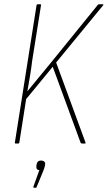

<svg xmlns="http://www.w3.org/2000/svg" viewBox="-20 -675 506 903"><path d="M54 0Q49 0 50 -5L152 -651Q153 -655 158 -655H169Q174 -655 173 -651L131 -387Q127 -352 121 -317Q115 -282 109 -247H110Q136 -279 162.5 -311Q189 -343 216 -376L440 -652Q442 -655 446 -655H463Q465 -655 466 -654Q467 -653 465 -650L244 -381L382 -5Q383 -2 382.5 -1Q382 0 379 0H365Q361 0 359 -4L228 -361L103 -209L71 -5Q70 0 65 0ZM140 208Q136 208 137 203L165 125Q158 125 154 120.5Q150 116 151 106L152 99Q155 80 173 80Q182 80 188 85Q194 90 192 100L191 106Q190 111 188 116.5Q186 122 183 130L153 203Q152 208 149 208Z"/></svg>

Font: Sofia Sans Condensed Thin
Style: Italic
Weight: 250
Italic angle: -9°
Version: Version 4.100